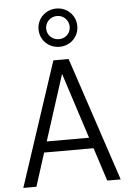

<svg xmlns="http://www.w3.org/2000/svg" viewBox="-64 -1035 722 1080"><g transform="rotate(-5 297.5 -494.5)"><path d="M296 -773C357 -773 405 -820 405 -881C405 -941 357 -989 296 -989C234 -989 186 -941 186 -881C186 -820 234 -773 296 -773ZM296 -947C332 -947 362 -918 362 -881C362 -843 332 -816 296 -816C259 -816 229 -844 229 -881C229 -918 259 -947 296 -947ZM497 0H573L340 -700H254L23 0H97L157 -188H436ZM177 -249 296 -620 416 -249Z"/></g></svg>

Font: Arthouse Owned
Style: Regular
Weight: 400
Designer: Jeremy Tribby
Foundry: Tribby Type
Version: Version 1.000;PS 001.000;hotconv 1.0.88;makeotf.lib2.5.64775